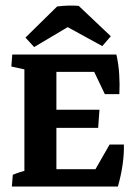

<svg xmlns="http://www.w3.org/2000/svg" viewBox="-20 -683 494 703"><path d="M69.3 -7.3V-476.6H186.5V-7.3ZM131.3 0V-63.5H399.9L411.6 0ZM411.6 0 316.4 -40.5 381.3 -153.8H433.6Q434.6 -120.6 429 -80.6Q423.3 -40.5 411.6 0ZM123.5 -214.8V-281.2H344.2L339.4 -214.8ZM103 -419.9V-483.4H406.2L397 -419.9ZM363.8 -338.4 314.9 -440.9 406.2 -483.4Q414.1 -448.2 416.5 -410.6Q418.9 -373 417 -338.4ZM23.4 0 26.9 -43Q50.3 -53.2 87.9 -62L69.3 -12.2V-88.9H186.5V-12.2L169.4 -58.1L234.4 -43.9L231 0ZM232.4 -483.4 229 -440.4Q205.6 -430.2 168 -421.4L186.5 -471.2V-394.5H69.3V-471.2L86.4 -425.3L21.5 -439.5L24.9 -483.4ZM268.1 -661.6 385.7 -550.3 354.5 -514.2 203.1 -597.2ZM268.1 -661.6 251.5 -597.7 105 -510.7 73.2 -545.4 189 -659.2Q206.1 -661.6 227.3 -662.4Q248.5 -663.1 268.1 -661.6Z"/></svg>

Font: Markazi Text
Style: Regular
Weight: 400
Designer: Borna Izadpanah (Arabic designer), Fiona Ross (Arabic design director) and Florian Runge (Latin designer)
Foundry: Borna Izadpanah and Florian Runge
Version: Version 1.000